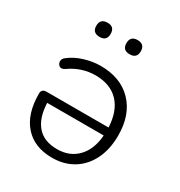

<svg xmlns="http://www.w3.org/2000/svg" viewBox="-166 -805 867 927"><g transform="rotate(30 267.5 -341.5)"><path d="M258 8Q159 8 104 -54Q49 -116 49 -229Q49 -255 77 -255H422Q418 -345 371.5 -393.5Q325 -442 242 -442Q206 -442 170.5 -431Q135 -420 101 -396Q83 -384 71.5 -391.5Q60 -399 59 -414Q58 -429 73 -440Q106 -466 151.5 -480Q197 -494 241 -494Q353 -494 417.5 -427Q482 -360 482 -245Q482 -168 454 -111Q426 -54 375.5 -23Q325 8 258 8ZM258 -40Q328 -40 371.5 -85Q415 -130 421 -210H106Q109 -128 147 -84Q185 -40 258 -40ZM333 -612Q293 -612 293 -651Q293 -691 333 -691Q373 -691 373 -651Q373 -612 333 -612ZM166 -612Q125 -612 125 -651Q125 -691 166 -691Q205 -691 205 -651Q205 -612 166 -612Z"/></g></svg>

Font: Nunito Light
Style: Regular
Weight: 300
Designer: Vernon Adams
Foundry: Vernon Adams
Version: Version 3.601; ttfautohint (v1.8.2.53-6de2)